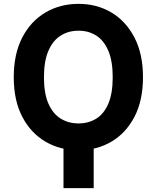

<svg xmlns="http://www.w3.org/2000/svg" viewBox="-20 -757 800 980"><path d="M458.2 -19.5V203.1H304.1V-19.5ZM709.8 -362.7Q709.8 -243.8 666.3 -160.7Q622.8 -77.5 548.6 -33.9Q474.4 9.8 380.9 9.8Q286.9 9.8 212 -34Q137 -77.8 93.6 -161.1Q50.2 -244.4 50.2 -362.7Q50.2 -481.7 93.6 -565.4Q137 -649.1 212 -693.2Q286.9 -737.3 380.9 -737.3Q474.4 -737.3 548.6 -693.2Q622.8 -649.1 666.3 -565.4Q709.8 -481.7 709.8 -362.7ZM555.3 -362.7Q555.2 -446.3 532.6 -498.6Q510.1 -551 470.8 -575.7Q431.5 -600.5 380.9 -600.2Q330.2 -600.5 290.2 -575.6Q250.2 -550.7 227.3 -498.2Q204.5 -445.7 204.3 -362.7Q204.5 -279 227.6 -227.1Q250.8 -175.2 290.6 -151.1Q330.5 -127.1 380.9 -126.8Q431.5 -127.1 470.8 -151.1Q510.1 -175.2 532.6 -227.1Q555.2 -279 555.3 -362.7Z"/></svg>

Font: Inter V
Style: 
Weight: 400
Designer: Rasmus Andersson
Foundry: rsms
Version: Version 4.000;git-a3f224843